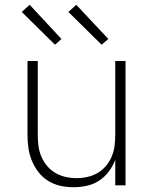

<svg xmlns="http://www.w3.org/2000/svg" viewBox="-20 -775 640 803"><path d="M287 8Q259 8 232 2Q205 -4 181.5 -18.5Q158 -33 141 -55Q124 -77 113.5 -102.5Q103 -128 99 -155Q95 -182 95 -210V-520H138V-210Q138 -187 141 -164Q144 -141 153 -120Q162 -99 177 -81Q192 -63 212 -51.5Q232 -40 254.5 -35Q277 -30 300 -30Q323 -30 345.5 -35Q368 -40 388 -51.5Q408 -63 423 -81Q438 -99 447 -120Q456 -141 459 -164Q462 -187 462 -210V-520H505V0H462V-107Q452 -80 435 -57.5Q418 -35 394.5 -19.5Q371 -4 343 2Q315 8 287 8ZM405 -588 266 -725 299 -755 433 -612ZM210 -588 71 -725 104 -755 237 -612Z"/></svg>

Font: Iosevka SS04 XLt Ex
Style: Regular
Weight: 200
Width: 7
Monospace: yes
Designer: Belleve Invis
Foundry: Belleve Invis
Version: Version 19.0.0; ttfautohint (v1.8.4)